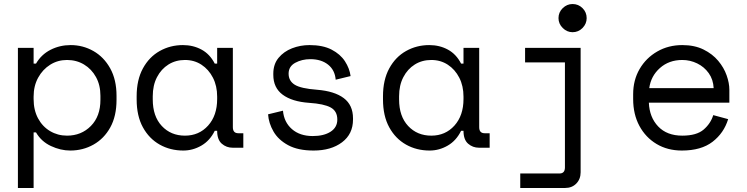

<svg xmlns="http://www.w3.org/2000/svg" viewBox="-20 -734 3712 954"><path d="M69 200V-496H147V-418H159Q185 -463 231 -486.5Q277 -510 331 -510Q392 -510 444 -480.5Q496 -451 527.5 -394.5Q559 -338 559 -258V-238Q559 -157 528 -101Q497 -45 444.5 -15.5Q392 14 329 14Q281 14 233 -8.5Q185 -31 159 -76H147V200ZM313 -60Q384 -60 431.5 -108Q479 -156 479 -238V-258Q479 -311 457 -351Q435 -391 397.5 -413.5Q360 -436 313 -436Q267 -436 229.5 -412.5Q192 -389 169.5 -348Q147 -307 147 -254V-242Q147 -187 169 -146Q191 -105 229 -82.5Q267 -60 313 -60Z M891 14Q826 14 773.5 -15.5Q721 -45 690 -101.5Q659 -158 659 -240V-256Q659 -337 690 -394Q721 -451 773.5 -480.5Q826 -510 889 -510Q940 -510 981.5 -487.5Q1023 -465 1047 -418H1059V-496H1137V-102Q1137 -72 1164 -72H1189V0H1136Q1105 0 1082 -20Q1059 -40 1059 -84H1047Q1023 -35 980.5 -10.5Q938 14 891 14ZM899 -60Q969 -60 1014 -110Q1059 -160 1059 -242V-254Q1059 -307 1038 -348Q1017 -389 981 -412.5Q945 -436 899 -436Q853 -436 817 -413.5Q781 -391 760 -350.5Q739 -310 739 -256V-240Q739 -156 784 -108Q829 -60 899 -60Z M1538 14Q1461 14 1412 -12.5Q1363 -39 1339 -80.5Q1315 -122 1312 -166L1386 -184Q1391 -127 1430.5 -92.5Q1470 -58 1534 -58Q1589 -58 1622.5 -79.5Q1656 -101 1656 -140Q1656 -182 1623 -200Q1590 -218 1516 -223Q1431 -229 1384.5 -263.5Q1338 -298 1338 -362V-368Q1338 -415 1364 -446.5Q1390 -478 1431 -494Q1472 -510 1518 -510Q1584 -510 1627.5 -487.5Q1671 -465 1694 -429.5Q1717 -394 1722 -356L1648 -338Q1644 -386 1610 -413Q1576 -440 1522 -440Q1480 -440 1447 -422Q1414 -404 1414 -368Q1414 -332 1444.5 -313Q1475 -294 1556 -288Q1642 -281 1688 -246.5Q1734 -212 1734 -146V-140Q1734 -68 1679.5 -27Q1625 14 1538 14Z M2115 14Q2050 14 1997.5 -15.5Q1945 -45 1914 -101.5Q1883 -158 1883 -240V-256Q1883 -337 1914 -394Q1945 -451 1997.5 -480.5Q2050 -510 2113 -510Q2164 -510 2205.5 -487.5Q2247 -465 2271 -418H2283V-496H2361V-102Q2361 -72 2388 -72H2413V0H2360Q2329 0 2306 -20Q2283 -40 2283 -84H2271Q2247 -35 2204.5 -10.5Q2162 14 2115 14ZM2123 -60Q2193 -60 2238 -110Q2283 -160 2283 -242V-254Q2283 -307 2262 -348Q2241 -389 2205 -412.5Q2169 -436 2123 -436Q2077 -436 2041 -413.5Q2005 -391 1984 -350.5Q1963 -310 1963 -256V-240Q1963 -156 2008 -108Q2053 -60 2123 -60Z M2825 -574Q2797 -574 2776 -595Q2755 -616 2755 -644Q2755 -673 2776 -693.5Q2797 -714 2825 -714Q2854 -714 2874.5 -693.5Q2895 -673 2895 -644Q2895 -616 2874.5 -595Q2854 -574 2825 -574ZM2565 200V128H2760Q2787 128 2787 98V-424H2589V-496H2865V122Q2865 156 2843.5 178Q2822 200 2788 200Z M3368 14Q3297 14 3242.5 -18.5Q3188 -51 3157 -108.5Q3126 -166 3126 -242V-266Q3126 -336 3158 -391Q3190 -446 3245.5 -478Q3301 -510 3370 -510Q3431 -510 3475.5 -488Q3520 -466 3548.5 -432Q3577 -398 3590.5 -359.5Q3604 -321 3604 -288V-224H3204Q3207 -151 3250.5 -105.5Q3294 -60 3370 -60Q3441 -60 3476 -90Q3511 -120 3524 -162L3598 -142Q3577 -73 3520.5 -29.5Q3464 14 3368 14ZM3206 -296H3526Q3524 -339 3501.5 -370.5Q3479 -402 3444 -419Q3409 -436 3370 -436Q3304 -436 3259 -396Q3214 -356 3206 -296Z"/></svg>

Font: Space Mono
Style: Regular
Weight: 400
Monospace: yes
Designer: Colophon Foundry + Benjamin Critton
Foundry: Colophon Foundry & Benjamin Critton
Version: Version 1.003; ttfautohint (v1.8.4.7-5d5b)